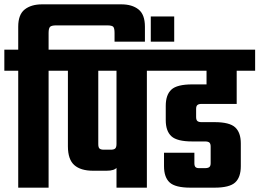

<svg xmlns="http://www.w3.org/2000/svg" viewBox="-40 -865 1196 885"><path d="M519 -845Q569 -845 598.5 -821.5Q628 -798 628 -742V-673H488V-713Q488 -735 482 -741.5Q476 -748 454 -748H219Q198 -748 191 -741.5Q184 -735 184 -713V-636H249V-539H184V0H44V-539H-20V-636H44V-742Q44 -798 74 -821.5Q104 -845 154 -845Z M209 -636H702V-539H209ZM497 -592H637V0H497ZM273 -591H413V-201Q413 -185 419 -180Q425 -175 439 -175H471Q485 -175 491 -180.5Q497 -186 497 -202L510 -141Q510 -109 499 -93.5Q488 -78 451 -78H389Q332 -78 302.5 -104Q273 -130 273 -191Z M655 -789H763V-673H655Z M662 -636H1136V-539H662ZM912 -593H1051V-386H889Q876 -386 870 -381Q864 -376 864 -363V-326Q864 -312 870 -307Q876 -302 889 -302H949Q1018 -302 1044 -278Q1070 -254 1070 -204V-99Q1070 -48 1044 -24Q1018 0 949 0H838Q768 0 742 -24Q716 -48 716 -99V-161H856V-113Q856 -100 861 -95Q866 -90 877 -90H905Q919 -90 925 -95Q931 -100 931 -113V-189Q931 -203 925 -208Q919 -213 905 -213H846Q776 -213 750 -237Q724 -261 724 -311V-377Q724 -428 750 -452Q776 -476 846 -476H912Z"/></svg>

Font: Teko Light SemiBold
Style: Regular
Weight: 600
Version: Version 2.000;gftools[0.9.28.dev9+g7d2139d.d20230707]